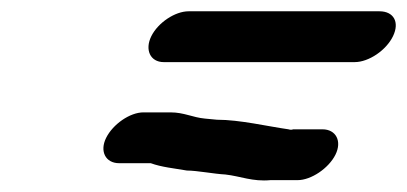

<svg xmlns="http://www.w3.org/2000/svg" viewBox="-20 -476 721 340"><path d="M191 -187H247C266 -180 288 -178 311 -174C329 -174 359 -168 379 -167C406 -164 427 -154 459 -157H507C531 -157 562 -178 574 -202C586 -226 575 -247 551 -247H499C497 -246 494 -246 491 -247C455 -252 405 -264 364 -264C357 -265 350 -265 343 -266C321 -268 306 -277 282 -277H234C210 -277 180 -256 168 -232C156 -208 167 -187 191 -187ZM270 -366H608C633 -366 664 -387 676 -412C688 -437 677 -456 652 -456H314C290 -456 260 -436 248 -412C236 -388 246 -366 270 -366Z"/></svg>

Font: Electronic
Style: BlkUltIt
Weight: 900
Version: Version 1.011